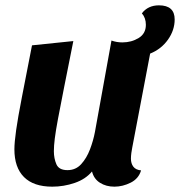

<svg xmlns="http://www.w3.org/2000/svg" viewBox="-20 -680 675 720"><path d="M176 20Q106 20 70 -16Q34 -52 34 -120Q34 -146 40.5 -192Q47 -238 62 -315Q77 -392 100 -510L255 -526Q234 -421 220 -350.5Q206 -280 197.5 -234.5Q189 -189 185.5 -161Q182 -133 182 -113Q182 -86 191.5 -64Q201 -42 233 -42Q264 -42 284.5 -64.5Q305 -87 317.5 -120Q330 -153 336 -185L398 -528Q417 -521 439 -521Q473 -521 500 -537.5Q527 -554 527 -587Q527 -613 512 -630Q535 -660 576 -660Q635 -660 635 -607Q635 -567 610 -531.5Q585 -496 543 -479L476 -127Q474 -118 472.5 -106Q471 -94 471 -85Q471 -67 480 -55Q489 -43 509 -41Q500 -10 470 5Q440 20 409 20Q378 20 355 5.5Q332 -9 325 -37Q301 -8 260 6Q219 20 176 20Z"/></svg>

Font: Sansita Swashed SemiBold
Style: Regular
Weight: 600
Designer: Pablo Cosgaya
Foundry: Omnibus-Type
Version: Version 1.003; ttfautohint (v1.8.3)